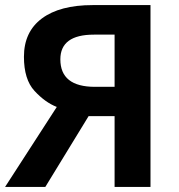

<svg xmlns="http://www.w3.org/2000/svg" viewBox="-21 -734 702 754"><path d="M429 -598V-393H352Q216 -393 216 -501Q216 -598 348 -598ZM327 -278H429V0H570V-714H343Q214 -714 143.5 -661.5Q73 -609 73 -511Q73 -422 114.5 -377Q156 -332 202 -314L-1 0H157Z"/></svg>

Font: Noto Sans UI
Style: Bold
Weight: 700
Designer: Monotype Design Team
Foundry: Monotype Imaging Inc.
Version: Version 1.901